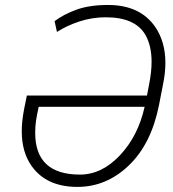

<svg xmlns="http://www.w3.org/2000/svg" viewBox="-20 -741 694 772"><path d="M291.5 10.5Q167 10.5 107.5 -73Q67.5 -129 67.5 -213Q67.5 -253 76.5 -300L88 -357H571L579.5 -401.5Q589.5 -451.5 589.5 -492.5Q589.5 -557.5 564.5 -601Q523.5 -671.5 405 -671.5Q350.5 -671.5 299.5 -654.8Q248.5 -638 209 -612.5L199.5 -656Q236 -683.5 287.8 -702.2Q339.5 -721 414.5 -721Q543 -721 604 -633Q645 -573 645 -488.5Q645 -448 635.5 -401.5L619.5 -319.5Q588.5 -162.5 498.2 -76Q408 10.5 291.5 10.5ZM301.5 -39Q389.5 -39 462.5 -116.8Q535.5 -194.5 561.5 -311.5H135.5Q128.5 -279.5 125 -256.5Q121.5 -233.5 121.5 -206Q122 -39 301.5 -39Z"/></svg>

Font: Roberto Sans Light
Style: Italic
Weight: 300
Italic angle: -11°
Designer: Google
Version: Version 1.00;June 11, 2020;FontCreator 12.0.0.2522 64-bit; t